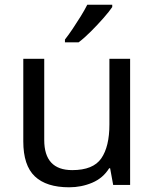

<svg xmlns="http://www.w3.org/2000/svg" viewBox="-20 -786 658 816"><path d="M533 -536V0H461L448 -71H444Q418 -29 372 -9.5Q326 10 274 10Q177 10 128 -36.5Q79 -83 79 -185V-536H168V-191Q168 -63 287 -63Q376 -63 410.5 -113Q445 -163 445 -257V-536ZM457 -756Q445 -738 420 -709.5Q395 -681 366.5 -652.5Q338 -624 314 -606H256V-618Q271 -637 288.5 -663Q306 -689 323 -716.5Q340 -744 351 -766H457Z"/></svg>

Font: Noto Sans Kharoshthi
Style: Regular
Weight: 400
Designer: Monotype Design Team
Foundry: Monotype Imaging Inc.
Version: Version 2.004; ttfautohint (v1.8.4.7-5d5b)